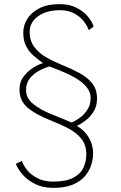

<svg xmlns="http://www.w3.org/2000/svg" viewBox="-20 -692 588 932"><path d="M238.5 220Q188 220 150.5 201.2Q113 182.5 89.5 155.2Q66 128 57 103L86.5 89Q93 110.5 111.8 133.8Q130.5 157 162.2 173.2Q194 189.5 238.5 189.5Q300 189.5 335 171.2Q370 153 384.5 122.8Q399 92.5 399 57Q399 13 376.5 -16.2Q354 -45.5 316 -66.2Q278 -87 232 -105Q155 -135 114.8 -168.8Q74.5 -202.5 74.5 -257Q74.5 -294.5 95.5 -321.5Q116.5 -348.5 143.5 -364.8Q170.5 -381 189 -385.5Q164.5 -403 142.5 -422.2Q120.5 -441.5 106.8 -468Q93 -494.5 93 -533Q93 -569.5 112.8 -601Q132.5 -632.5 171.8 -652.2Q211 -672 269 -672Q317 -672 351.2 -654.5Q385.5 -637 406.5 -611.8Q427.5 -586.5 434.5 -563L410.5 -545.5Q404 -566.5 386.2 -589Q368.5 -611.5 339.8 -627Q311 -642.5 270.5 -642.5Q205.5 -642.5 164.8 -613Q124 -583.5 124 -537.5Q124 -493 147.5 -462.8Q171 -432.5 206.2 -412.8Q241.5 -393 276 -379Q325.5 -359 365 -337.8Q404.5 -316.5 427.8 -287.2Q451 -258 451 -213.5Q451 -178.5 435.5 -152.2Q420 -126 397.2 -108.5Q374.5 -91 353 -81Q390.5 -59.5 411.2 -24.2Q432 11 432 53Q432 78.5 423.2 107.5Q414.5 136.5 393.2 162Q372 187.5 334.2 203.8Q296.5 220 238.5 220ZM220 -369.5Q195 -362.5 168.5 -348Q142 -333.5 124.2 -310.8Q106.5 -288 106.5 -255Q106.5 -214.5 141.8 -186.8Q177 -159 224 -140Q262.5 -124.5 288 -114Q313.5 -103.5 327 -97.5Q341 -102 363 -117Q385 -132 402.5 -156.8Q420 -181.5 420 -216Q420 -246.5 399 -271Q378 -295.5 343.8 -315Q309.5 -334.5 269 -350.5Q259.5 -354.5 248.8 -358.5Q238 -362.5 230 -365.8Q222 -369 220 -369.5Z"/></svg>

Font: League Spartan Extralight
Style: Regular
Weight: 200
Foundry: The League of Moveable Type
Version: Version 2.300; ttfautohint (v1.8.3)